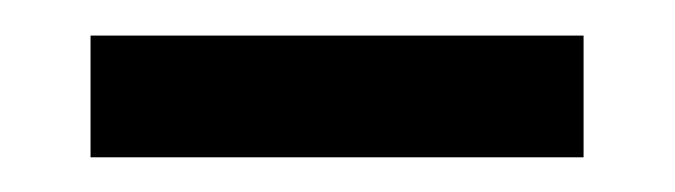

<svg xmlns="http://www.w3.org/2000/svg" viewBox="-20 -330 383 109"><path d="M31.4 -240.7V-309.8H311.3V-240.7Z"/></svg>

Font: Sutasoma
Style: Regular
Weight: 400
Designer: Izhar Fathurrohim, Akbar Rohmanto, Arusyal Khofiqoini
Foundry: Kiwari Kolektiv
Version: Version 1.102